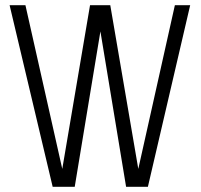

<svg xmlns="http://www.w3.org/2000/svg" viewBox="-20 -720 773 740"><path d="M405 -700H327L220 -69L78 -700H17L183 0H268L367 -599L466 0H550L713 -700H654L513 -69Z"/></svg>

Font: Advent Pro
Style: Regular
Weight: 400
Designer: VivaRado, Andreas Kalpakidis
Foundry: VivaRado, Andreas Kalpakidis
Version: Version 3.000